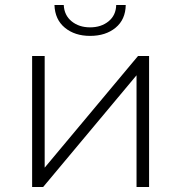

<svg xmlns="http://www.w3.org/2000/svg" viewBox="-20 -745 722 765"><path d="M108 0V-522H158V-77L530 -522H574V0H524V-445L152 0ZM339 -602Q278 -602 238.5 -634.5Q199 -667 197 -725H234Q236 -684 265.5 -660Q295 -636 339 -636Q383 -636 412.5 -660Q442 -684 443 -725H481Q480 -667 440.5 -634.5Q401 -602 339 -602Z"/></svg>

Font: Modern
Style: Regular
Weight: 300
Designer: Julieta Ulanovsky
Foundry: Julieta Ulanovsky
Version: Version 8.000